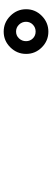

<svg xmlns="http://www.w3.org/2000/svg" viewBox="359 -1228 282 1040"><g transform="rotate(90 500.0 -708.0)"><path d="M151.5 -587Q102 -587 66 -623Q30 -659 30 -708.5Q30 -758 66 -793.5Q102 -829 151.5 -829Q201 -829 236.5 -793.5Q272 -758 272 -708.5Q272 -659 236.5 -623Q201 -587 151.5 -587ZM151 -654Q173 -654 188 -670Q203 -686 203 -708Q203 -730 188 -745Q173 -760 151 -760Q129 -760 113.5 -745Q98 -730 98 -708Q98 -686 113.5 -670Q129 -654 151 -654Z"/></g></svg>

Font: Resource Han Rounded JP Heavy
Style: Regular
Weight: 900
Designer: Cyano Hao (round all glyphs); Ryoko NISHIZUKA 西塚涼子 (kana, bopomofo & ideographs); Paul D. Hunt (Latin, Greek & Cyrillic)
Foundry: Cyano Hao
Version: 0.990